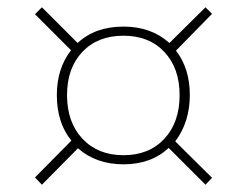

<svg xmlns="http://www.w3.org/2000/svg" viewBox="-20 -593 640 527"><path d="M501 -332Q501 -258 461 -205L562 -105L544 -86L443 -187Q395 -142 319 -142Q244 -142 194 -186L95 -86L76 -106L176 -207Q136 -256 136 -332Q136 -405 175 -455L76 -554L95 -573L193 -475Q241 -520 319 -520Q395 -520 445 -475L544 -573L562 -555L463 -454Q501 -405 501 -332ZM473 -332Q473 -406 431 -450.5Q389 -495 319 -495Q248 -495 206 -450.5Q164 -406 164 -332Q164 -257 206.5 -212Q249 -167 319 -167Q389 -167 431 -212Q473 -257 473 -332Z"/></svg>

Font: Elaine Sans ExtraLight
Style: Italic
Weight: 275
Italic angle: -13°
Designer: Wei Huang
Foundry: Wei Huang
Version: Version 2.001;December 24, 2019;FontCreator 12.0.0.2547 64-b